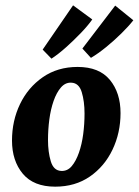

<svg xmlns="http://www.w3.org/2000/svg" viewBox="-20 -687 520 720"><path d="M187 13Q106 13 65.5 -35.5Q25 -84 25 -160Q25 -234 55 -296.5Q85 -359 140.5 -397.5Q196 -436 271 -436Q352 -436 392 -387.5Q432 -339 432 -263Q432 -189 402 -126Q372 -63 317 -25Q262 13 187 13ZM210 -46Q233 -45 249 -64Q265 -83 276 -114.5Q287 -146 292 -184Q297 -222 297 -261Q297 -307 286.5 -341.5Q276 -376 247 -377Q225 -378 208.5 -359Q192 -340 181 -308.5Q170 -277 165 -239Q160 -201 160 -162Q160 -117 170.5 -82Q181 -47 210 -46ZM140 -501 254 -667 326 -614Q309 -590 282.5 -562.5Q256 -535 227.5 -509.5Q199 -484 173 -467ZM289 -505 412 -666 480 -611Q462 -588 434.5 -561Q407 -534 377.5 -510Q348 -486 321 -470Z"/></svg>

Font: Yrsa
Style: Italic
Weight: 400
Italic angle: -7.10001°
Designer: Anna Giedrys (Yrsa+Rasa design), David Brezina (Yrsa art-direction, Rasa art-direction, design)
Foundry: Rosetta Type Foundry
Version: Version 2.004